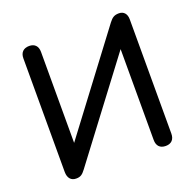

<svg xmlns="http://www.w3.org/2000/svg" viewBox="-126 -843 995 981"><g transform="rotate(-20 371.5 -352.5)"><path d="M126 7C151 7 161 -2 178 -24L565 -537V-43C565 -11 582 7 613 7C644 7 661 -11 661 -43V-664C661 -694 645 -712 619 -712C594 -712 582 -704 565 -682L178 -168V-663C178 -694 161 -712 131 -712C100 -712 82 -694 82 -663V-45C82 -11 99 7 126 7Z"/></g></svg>

Font: Nunito SemiBold
Style: Regular
Weight: 600
Designer: Vernon Adams
Foundry: Vernon Adams
Version: Version 3.602